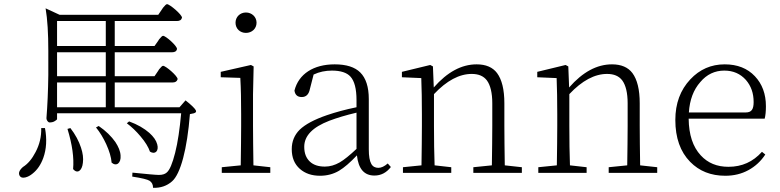

<svg xmlns="http://www.w3.org/2000/svg" viewBox="-20 -830 3747 922"><path d="M806 41C847 6 879 -115 892 -282L911 -286C921 -289 924 -294 920 -301C915 -310 899 -326 871 -348L842 -315H531V-434H809C822 -434 830 -439 833 -450C833 -465 776 -514 763 -514C759 -514 753 -508 744 -497C742 -494 740 -491 739 -489L722 -464H531V-579H806C820 -579 828 -584 830 -595C830 -610 776 -658 763 -658C759 -658 753 -652 744 -641C742 -638 740 -635 739 -633L722 -609H531V-729H829C843 -729 851 -734 854 -745C854 -760 795 -810 782 -810C778 -810 772 -804 763 -793C760 -789 758 -786 757 -784L740 -759H266L199 -790C208 -737 212 -669 212 -585V-470C211 -394 208 -325 203 -262C203 -253 211 -242 218 -242C228 -242 237 -244 244 -249C251 -253 254 -256 254 -259V-286H850C843 -210 834 -147 821 -96C808 -45 795 -13 780 -1C772 6 760 10 743 10C728 10 686 6 616 -1L615 18C661 25 689 32 698 38C709 45 715 56 715 72C751 73 781 63 806 41ZM102 22C114 19 125 13 136 4C159 -14 176 -39 188 -72C203 -114 206 -162 196 -215H178C179 -174 170 -136 151 -100C134 -67 114 -43 90 -28C72 -12 67 2 75 15C80 23 89 25 102 22ZM331 -18C351 6 374 -9 378 -48C381 -70 378 -94 369 -121C359 -152 342 -184 318 -215L304 -211C327 -136 336 -72 331 -18ZM516 -49C539 -29 562 -47 559 -83C558 -104 549 -125 534 -148C515 -175 489 -201 454 -225L441 -218C460 -195 476 -168 490 -138C505 -105 514 -75 516 -49ZM700 -102C725 -86 744 -105 735 -137C730 -156 717 -174 697 -192C673 -213 641 -232 600 -247L589 -238C612 -221 634 -200 655 -175C678 -148 693 -123 700 -102ZM254 -434H488V-315H254ZM254 -579H488V-464H254ZM254 -729H488V-609H254Z M1278 0V-27L1197 -36C1196 -109 1195 -173 1195 -226V-377L1198 -511L1185 -518L1040 -485V-459L1134 -456C1137 -405 1138 -346 1138 -281V-226C1138 -173 1137 -109 1136 -36L1045 -27V0ZM1161 -770C1133 -770 1111 -749 1111 -721C1111 -692 1133 -672 1161 -672C1189 -672 1212 -692 1212 -721C1212 -749 1189 -770 1161 -770Z M1517 14C1550 14 1581 6 1608 -10C1633 -25 1661 -49 1694 -84C1701 -19 1729 13 1778 13C1810 13 1836 -1 1857 -28L1842 -45C1826 -31 1811 -24 1797 -24C1782 -24 1770 -30 1763 -43C1755 -57 1751 -80 1751 -113V-354C1751 -413 1737 -455 1710 -482C1684 -508 1643 -521 1587 -521C1486 -521 1414 -475 1394 -395C1397 -374 1409 -364 1429 -364C1450 -364 1463 -377 1468 -402L1486 -472C1513 -485 1543 -491 1574 -491C1616 -491 1646 -481 1663 -462C1682 -441 1692 -404 1692 -349V-315C1638 -304 1591 -291 1550 -277C1489 -256 1446 -233 1419 -207C1394 -182 1381 -151 1381 -114C1381 -73 1394 -42 1420 -19C1445 3 1477 14 1517 14ZM1540 -30C1509 -30 1485 -38 1468 -54C1450 -71 1441 -94 1441 -125C1441 -178 1481 -219 1561 -250C1598 -264 1641 -277 1692 -289V-115C1659 -84 1632 -62 1611 -50C1588 -37 1565 -30 1540 -30Z M2147 0V-27L2067 -36C2065 -91 2064 -155 2064 -226V-378C2125 -443 2186 -475 2245 -475C2278 -475 2302 -465 2318 -444C2335 -421 2344 -384 2344 -334V-226C2344 -173 2343 -109 2342 -36L2253 -27V0H2486V-27L2404 -36C2403 -108 2402 -171 2402 -226V-334C2402 -400 2390 -448 2367 -479C2346 -507 2313 -521 2269 -521C2196 -521 2128 -484 2063 -410L2059 -511L2046 -518L1910 -485V-459L2003 -455C2005 -405 2006 -347 2006 -281V-226C2006 -173 2005 -109 2004 -36L1915 -27V0Z M2797 0V-27L2717 -36C2715 -91 2714 -155 2714 -226V-378C2775 -443 2836 -475 2895 -475C2928 -475 2952 -465 2968 -444C2985 -421 2994 -384 2994 -334V-226C2994 -173 2993 -109 2992 -36L2903 -27V0H3136V-27L3054 -36C3053 -108 3052 -171 3052 -226V-334C3052 -400 3040 -448 3017 -479C2996 -507 2963 -521 2919 -521C2846 -521 2778 -484 2713 -410L2709 -511L2696 -518L2560 -485V-459L2653 -455C2655 -405 2656 -347 2656 -281V-226C2656 -173 2655 -109 2654 -36L2565 -27V0Z M3463 14C3504 14 3541 5 3574 -13C3607 -31 3634 -56 3655 -88L3639 -101C3596 -53 3543 -29 3478 -29C3423 -29 3379 -47 3345 -84C3307 -125 3288 -183 3287 -260H3652C3656 -275 3658 -295 3658 -320C3658 -379 3640 -427 3605 -464C3569 -502 3521 -521 3460 -521C3395 -521 3340 -497 3295 -449C3247 -398 3223 -333 3223 -254C3223 -168 3247 -101 3294 -53C3338 -8 3394 14 3463 14ZM3288 -290C3292 -350 3310 -399 3343 -436C3374 -473 3413 -491 3458 -491C3501 -491 3535 -476 3562 -446C3587 -417 3599 -382 3599 -340C3599 -305 3589 -290 3561 -290Z"/></svg>

Font: AllPunType ExtraLight
Style: Regular
Weight: 280
Version: 1.0